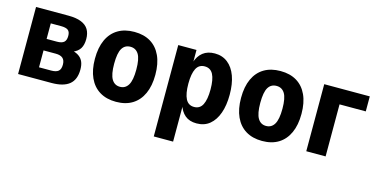

<svg xmlns="http://www.w3.org/2000/svg" viewBox="-70 -849 2691 1372"><g transform="rotate(15 1275.5 -163.0)"><path d="M60 0V-496H300Q358 -496 395 -481Q432 -466 449 -437.5Q466 -409 466 -367Q466 -324 449.5 -297Q433 -270 395 -255L396 -261Q426 -253 445 -238Q464 -223 473 -200.5Q482 -178 482 -146Q482 -71 438.5 -35.5Q395 0 307 0ZM192 -85H282Q318 -85 335 -99Q352 -113 352 -147Q352 -180 334.5 -195Q317 -210 283 -210H192ZM192 -295H268Q304 -295 320 -309Q336 -323 336 -355Q336 -386 320 -398Q304 -410 268 -410H192Z M786 11Q715 11 665 -19.5Q615 -50 588.5 -108Q562 -166 562 -248Q562 -331 588.5 -388.5Q615 -446 665 -476Q715 -506 786 -506Q857 -506 906.5 -476Q956 -446 982.5 -388.5Q1009 -331 1009 -248Q1009 -166 982.5 -108Q956 -50 906.5 -19.5Q857 11 786 11ZM786 -100Q826 -100 847 -135Q868 -170 868 -249Q868 -328 847 -362Q826 -396 786 -396Q745 -396 724.5 -362Q704 -328 704 -249Q704 -170 725 -135Q746 -100 786 -100Z M1112 180V-496H1247V-400H1243Q1259 -452 1293.5 -479Q1328 -506 1381 -506Q1437 -506 1477 -474.5Q1517 -443 1538 -385.5Q1559 -328 1559 -248Q1559 -170 1538.5 -112Q1518 -54 1479 -21.5Q1440 11 1382 11Q1329 11 1296.5 -16.5Q1264 -44 1250 -92H1255V180ZM1335 -98Q1378 -98 1397.5 -136.5Q1417 -175 1417 -249Q1417 -323 1397.5 -360.5Q1378 -398 1335 -398Q1292 -398 1272.5 -360Q1253 -322 1253 -249Q1253 -175 1272.5 -136.5Q1292 -98 1335 -98Z M1867 11Q1796 11 1746 -19.5Q1696 -50 1669.5 -108Q1643 -166 1643 -248Q1643 -331 1669.5 -388.5Q1696 -446 1746 -476Q1796 -506 1867 -506Q1938 -506 1987.5 -476Q2037 -446 2063.5 -388.5Q2090 -331 2090 -248Q2090 -166 2063.5 -108Q2037 -50 1987.5 -19.5Q1938 11 1867 11ZM1867 -100Q1907 -100 1928 -135Q1949 -170 1949 -249Q1949 -328 1928 -362Q1907 -396 1867 -396Q1826 -396 1805.5 -362Q1785 -328 1785 -249Q1785 -170 1806 -135Q1827 -100 1867 -100Z M2192 0V-496H2529V-385H2335V0Z"/></g></svg>

Font: Nunito Sans 10pt Condensed ExtraBold
Style: Regular
Weight: 800
Width: 3
Designer: Vernon Adams
Foundry: Vernon Adams
Version: Version 3.101;gftools[0.9.27]